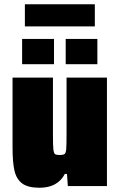

<svg xmlns="http://www.w3.org/2000/svg" viewBox="-20 -875 563 903"><path d="M39 -182V-510H229V-239Q229 -190 231 -172.5Q233 -155 238.5 -150.5Q244 -146 260 -146Q278 -146 284 -151Q290 -156 291.5 -174.5Q293 -193 293 -247V-510H483V0H299L295 -57H285Q251 8 166 8Q111 8 84 -12.5Q57 -33 48 -72.5Q39 -112 39 -182ZM84 -573V-692H234V-573ZM289 -573V-692H438V-573ZM97 -751V-855H426V-751Z"/></svg>

Font: Saira Semi Condensed Black
Style: Regular
Weight: 900
Width: 4
Designer: Hector Gatti with collaboration of the Omnibus-Type team
Foundry: Omnibus-Type
Version: Version 1.001; ttfautohint (v1.8)